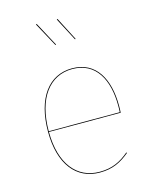

<svg xmlns="http://www.w3.org/2000/svg" viewBox="-118 -865 765 954"><g transform="rotate(-15 264.0 -388.5)"><path d="M230.1 -661.9 163.6 -785.6 159.5 -783.6 226.6 -660.1ZM331.3 -664 269.9 -782.8 265.8 -780.7 327.8 -662.3ZM453.8 -287.6C453.8 -424.5 399.1 -527.2 275.6 -527.2C155.6 -527.2 79.3 -426 79.3 -253.2C79.3 -85.2 156.7 9.1 276.4 9.1C343.4 9.1 385.8 -13 430.9 -50.1L428.8 -53.6C383.8 -15.7 341.1 5.2 276.4 5.2C160.8 5.2 84.1 -85.7 83.4 -251.4H452.7C453.7 -265.1 453.8 -273.6 453.8 -287.6ZM448.9 -255.1H83.4C83.9 -425 159.1 -523.4 275.8 -523.4C397 -523.4 449.8 -421.6 449.8 -288.4C449.8 -275.4 449.8 -267.6 448.9 -255.1Z"/></g></svg>

Font: Fira Sans Four
Style: Regular
Weight: 100
Designer: Carrois Corporate & Edenspiekermann AG
Foundry: Carrois Corporate GbR & Edenspiekermann AG
Version: Version 4.203;PS 004.203;hotconv 1.0.88;makeotf.lib2.5.64775